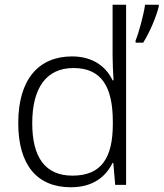

<svg xmlns="http://www.w3.org/2000/svg" viewBox="-20 -780 690 810"><path d="M279 10C374 10 427 -36 455 -93H458L466 0H512V-760H455V-545C455 -514 457 -472 459 -441H455C428 -498 373 -542 284 -542C142 -542 57 -444 57 -261C57 -83 137 10 279 10ZM650 -753V-760H592C586 -717 566 -643 552 -609V-600H584C613 -646 639 -709 650 -753ZM286 -39C171 -39 116 -116 116 -260C116 -410 176 -493 290 -493C409 -493 456 -413 456 -266V-257C456 -116 409 -39 286 -39Z"/></svg>

Font: Noto Sans Myanmar UI Light
Style: Regular
Weight: 300
Designer: Monotype Design Team
Foundry: Monotype Imaging Inc.
Version: Version 2.103